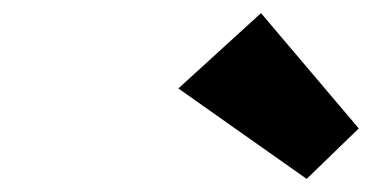

<svg xmlns="http://www.w3.org/2000/svg" viewBox="-20 -860 568 293"><path d="M378.3 -840 252.2 -725 448 -587 527.5 -664Z"/></svg>

Font: Hussar
Style: BdSuprConOblThree
Weight: 700
Foundry: Cannot Into Space Fonts
Version: Version 2.00